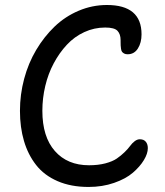

<svg xmlns="http://www.w3.org/2000/svg" viewBox="-20 -740 653 761"><path d="M331.1 1Q261.2 1 208.3 -22Q155.3 -44.9 123 -86.2Q90.8 -127.4 75 -181.4Q59.1 -235.4 59.1 -300.8Q59.1 -365.2 75.7 -427.5Q92.3 -489.7 123.5 -542.2Q154.8 -594.7 196.5 -634.8Q238.3 -674.8 292 -697.5Q345.7 -720.2 403.8 -720.2Q541 -720.2 541 -604Q541 -570.8 526.6 -547.9Q512.2 -524.9 485.8 -524.9Q477.5 -524.9 472.2 -527.8Q466.8 -530.8 463.9 -534.4Q460.9 -538.1 459.7 -546.4Q458.5 -554.7 458.3 -559.6Q458 -564.5 458 -575.7Q458 -579.1 458 -581.1Q458 -604.5 445.8 -617.7Q433.6 -630.9 397 -630.9Q353.5 -630.9 314.2 -612.8Q274.9 -594.7 245.1 -562.7Q215.3 -530.8 193.1 -489.3Q170.9 -447.8 159.4 -399.2Q147.9 -350.6 147.9 -300.8Q147.9 -197.8 197.5 -141.4Q247.1 -85 333 -85Q369.1 -85 397.7 -92.5Q426.3 -100.1 442.9 -111.6Q459.5 -123 473.4 -136.5Q487.3 -149.9 495.6 -161.4Q503.9 -172.9 513.9 -180.4Q523.9 -188 534.2 -188Q549.8 -188 557.9 -178.2Q565.9 -168.5 565.9 -152.8Q565.9 -131.3 550.3 -105.5Q534.7 -79.6 506.6 -55.4Q478.5 -31.2 432.1 -15.1Q385.7 1 331.1 1Z"/></svg>

Font: Shantell Sans Bouncy
Style: Regular
Weight: 400
Designer: Stephen Nixon, Anya Danilova, Shantell Martin
Foundry: Arrow Type
Version: Version 1.006;[9816181b4]